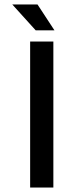

<svg xmlns="http://www.w3.org/2000/svg" viewBox="-20 -840 336 860"><path d="M115 0H219V-654H115ZM140 -704H224L148 -820H35Z"/></svg>

Font: Falling Sky
Style: Condensed
Weight: 400
Designer: Paul D. Hunt
Foundry: Adobe Systems Incorporated
Version: Version 1.02